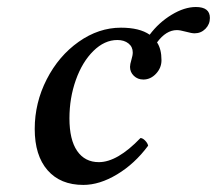

<svg xmlns="http://www.w3.org/2000/svg" viewBox="-20 -518 619 548"><path d="M402.8 -102.1Q364.3 -50.3 314.2 -20.3Q264.2 9.8 217.8 9.8Q152.3 9.8 115.7 -32.2Q79.1 -74.2 79.1 -149.9Q79.1 -224.6 113.3 -291.5Q147.5 -358.4 204.6 -398.7Q261.7 -439 325.2 -439Q378.4 -439 407.2 -418.9Q433.1 -453.6 469.7 -475.8Q506.3 -498 539.1 -498Q579.1 -498 579.1 -466.8Q579.1 -448.7 566.4 -435.8Q553.7 -422.9 535.2 -422.9Q527.3 -422.9 510.5 -427.5Q493.7 -432.1 484.9 -432.1Q454.1 -432.1 428.2 -397Q440.9 -377.9 440.9 -346.2Q440.9 -324.2 425.3 -307.6Q409.7 -291 389.2 -291Q373 -291 362.1 -301.5Q351.1 -312 351.1 -327.1Q351.1 -334.5 355 -347.2Q358.9 -359.9 358.9 -368.2Q358.9 -384.3 346.7 -394Q334.5 -403.8 314.9 -403.8Q278.3 -403.8 246.6 -372.6Q214.8 -341.3 196.5 -289.8Q178.2 -238.3 178.2 -180.2Q178.2 -119.1 200.2 -87.2Q222.2 -55.2 262.2 -55.2Q314.9 -55.2 380.9 -124Q387.2 -124 394.3 -116.7Q401.4 -109.4 402.8 -102.1Z"/></svg>

Font: Common Serif Medium
Style: Italic
Weight: 500
Italic angle: -12°
Designer: Philipp H. Poll, Khaled Hosny
Foundry: Stefan Peev, Context Ltd.
Version: Version 1.026